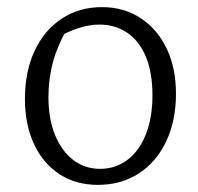

<svg xmlns="http://www.w3.org/2000/svg" viewBox="-20 -511 556 539"><path d="M255 8Q193 8 147 -22Q101 -52 75.5 -106.5Q50 -161 50 -233Q50 -310 77 -368Q104 -426 153 -458.5Q202 -491 266 -491Q328 -491 375 -460Q422 -429 448 -374.5Q474 -320 474 -248Q474 -172 446.5 -114Q419 -56 369.5 -24Q320 8 255 8ZM261 -37Q304 -37 337.5 -62Q371 -87 389.5 -134Q408 -181 408 -244Q408 -306 390 -350.5Q372 -395 338 -418.5Q304 -442 259 -442Q231 -442 200 -432Q169 -422 134 -402L168 -429Q142 -385 129 -337.5Q116 -290 116 -239Q116 -177 134.5 -132Q153 -87 185.5 -62Q218 -37 261 -37Z"/></svg>

Font: Piazzolla 24pt Light
Style: Regular
Weight: 300
Designer: Juan Pablo del Peral
Foundry: Huerta Tipografica
Version: Version 2.005